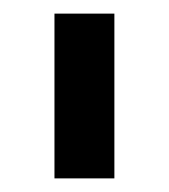

<svg xmlns="http://www.w3.org/2000/svg" viewBox="-20 -720 248 282"><path d="M60 -700H148V-458H60Z"/></svg>

Font: Argentum Sans
Style: Regular
Weight: 400
Designer: Julieta Ulanovsky, Owen Earl, Chris M. Simpson, Rasmus Andersson, Cristiano Sobral
Foundry: The Argentum Sans Project Authors
Version: Version 3.135; ttfautohint (v1.8.4.7-5d5b-dirty)